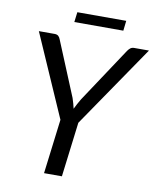

<svg xmlns="http://www.w3.org/2000/svg" viewBox="-92 -918 814 990"><g transform="rotate(10 315.0 -423.5)"><path d="M53.5 0ZM336 -286.5 300.5 0H207L242.5 -285.5L53.5 -716.5H136Q148.5 -716.5 155.5 -710.5Q162.5 -704.5 166 -694.5L284.5 -407.5Q294 -379 299.5 -353.5Q305.5 -366.5 312.8 -379.8Q320 -393 328.5 -407.5L518.5 -694.5Q524 -703 532.2 -709.8Q540.5 -716.5 552.5 -716.5H630ZM232 -847H488L482 -794.5H225.5Z"/></g></svg>

Font: Lato
Style: Italic
Weight: 400
Italic angle: -7°
Designer: Lukasz Dziedzic
Foundry: tyPoland Lukasz Dziedzic
Version: Version 2.007; 2014-02-27